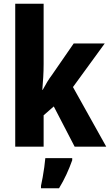

<svg xmlns="http://www.w3.org/2000/svg" viewBox="-20 -780 585 1021"><path d="M212 -440Q212 -404 210 -370.5Q208 -337 205 -302H207Q220 -326 231.5 -345Q243 -364 256 -381L372 -549H537L368 -317L545 0H377L266 -214L212 -167V0H61V-760H212ZM364 72Q351 109 333.5 147Q316 185 294 221H198V208Q202 189 207 162.5Q212 136 215.5 109Q219 82 221 61H364Z"/></svg>

Font: Noto Sans Gujarati UI Condensed ExtraBold
Style: Regular
Weight: 800
Width: 3
Designer: Jelle Bosma - Monotype Design Team, Universal Thirst
Foundry: Monotype Imaging Inc.
Version: Version 2.106; ttfautohint (v1.8.4.7-5d5b)